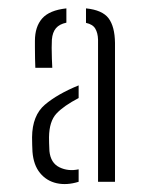

<svg xmlns="http://www.w3.org/2000/svg" viewBox="-20 -826 360 470"><path d="M220 -381V-729Q219.5 -745.5 213.2 -756Q207 -766.5 190.5 -770V-805.5Q230.5 -801.5 245.8 -781.2Q261 -761 261.5 -721V-381ZM59.5 -454.5Q59 -463 58.8 -471.5Q58.5 -480 58.5 -490Q59 -543.5 90 -569.8Q121 -596 172.5 -617V-586Q136 -567 118.2 -548Q100.5 -529 100 -490Q100 -487.5 100.2 -475.5Q100.5 -463.5 101 -456Q104 -427 125.5 -416.5Q147 -406 172.5 -411.5V-381Q143.5 -372 118.8 -377.5Q94 -383 78 -402.5Q62 -422 59.5 -454.5ZM66.5 -660Q66 -667.5 65.8 -682.2Q65.5 -697 65.5 -710Q65.5 -723 65.5 -726Q65.5 -760.5 83.2 -780.8Q101 -801 142.5 -805.5V-770.5Q125.5 -767 117 -757Q108.5 -747 107 -729Q106.5 -722 106.5 -709Q106.5 -696 107 -682.5Q107.5 -669 108 -660Z"/></svg>

Font: Big Shoulders Stencil Text Thin ExtraLight
Style: Regular
Weight: 250
Version: Version 2.001